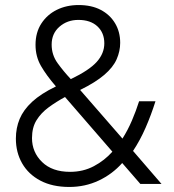

<svg xmlns="http://www.w3.org/2000/svg" viewBox="-20 -730 690 762"><path d="M255 12Q188 12 140.5 -13Q93 -38 68 -81.5Q43 -125 43 -180Q43 -222 58 -258Q73 -294 107.5 -326Q142 -358 202 -387Q164 -431 142.5 -468.5Q121 -506 121 -552Q121 -601 144 -636.5Q167 -672 205.5 -691Q244 -710 292 -710Q343 -710 379.5 -691Q416 -672 436.5 -638Q457 -604 457 -560Q457 -527 443 -495Q429 -463 394 -433Q359 -403 298 -373L466 -180Q487 -213 503.5 -251.5Q520 -290 532 -328H597Q580 -274 558 -223.5Q536 -173 508 -131L621 0H537L465 -83Q426 -39 372 -13.5Q318 12 255 12ZM258 -48Q310 -48 352.5 -70.5Q395 -93 426 -128L238 -345Q203 -326 173 -304Q143 -282 125 -253Q107 -224 107 -182Q107 -126 147 -87Q187 -48 258 -48ZM261 -416Q334 -451 364 -484.5Q394 -518 394 -558Q394 -600 366.5 -625.5Q339 -651 291 -651Q247 -651 216 -624Q185 -597 185 -553Q185 -512 208.5 -479.5Q232 -447 261 -416Z"/></svg>

Font: Azeret Mono Thin ExtraLight
Style: Regular
Weight: 250
Version: Version 1.002